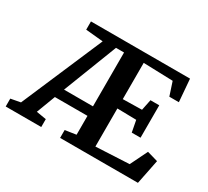

<svg xmlns="http://www.w3.org/2000/svg" viewBox="-176 -729 983 908"><g transform="rotate(30 315.0 -275.0)"><path d="M235 0V-43L295 -52V-155H117L78 -52L132 -43V0H-62V-43L-9 -53L181 -496L86 -505V-550H627L637 -427H585L561 -500L400 -505V-307L504 -309L516 -368H564V-191H516L504 -254L400 -256V-48L582 -57L628 -151L687 -134L660 0ZM137 -207H295V-501H251Z"/></g></svg>

Font: Aikya SemiBold
Style: Regular
Weight: 600
Designer: Neelakash Kshetrimayum (Latin subset based on Merriweather by Eben Sorkin)
Foundry: Brand New Type
Version: Version 1.00 b005